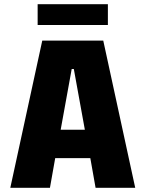

<svg xmlns="http://www.w3.org/2000/svg" viewBox="-20 -893 690 913"><path d="M623 0H434.5L409.5 -141H242.5L217.5 0H29L181 -700H471ZM321 -565 268.5 -276H383.5L331 -565ZM159 -774V-873H493V-774Z"/></svg>

Font: Trispace Thin ExtraBold
Style: Regular
Weight: 800
Version: Version 1.210